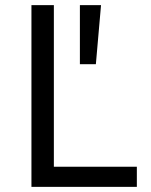

<svg xmlns="http://www.w3.org/2000/svg" viewBox="-20 -725 587 745"><path d="M102 0V-705H189V-78H511V0ZM290 -476V-705H372L352 -476Z"/></svg>

Font: Nunito Sans 7pt SemiCondensed
Style: Regular
Weight: 400
Width: 4
Designer: Vernon Adams
Foundry: Vernon Adams
Version: Version 3.101;gftools[0.9.27]